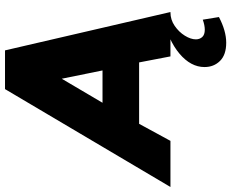

<svg xmlns="http://www.w3.org/2000/svg" viewBox="-143 -602 922 766"><g transform="rotate(-90 318.0 -219.0)"><path d="M653 0H476L452 -125H207L139 0H-45L345.5 -660H500ZM420 -271 387 -433H386.5L291 -271ZM530.5 222.5Q482.5 222.5 458 197.8Q433.5 173 433.5 136Q433.5 81 487.2 35.8Q541 -9.5 633.5 -29.5L652 0Q622.5 0 598 16.8Q573.5 33.5 558.8 57.2Q544 81 544 101.5Q544 116.5 553.2 126.8Q562.5 137 582.5 137Q600 137 622.5 129L633 193.5Q577.5 222.5 530.5 222.5Z"/></g></svg>

Font: Lucymar Sans ExtraBold
Style: Italic
Weight: 800
Italic angle: -10°
Foundry: The League of Moveable Type (original font) / Main changes by Cristiano Sobral with portions from Mirco Monsees
Version: Version 2.00;August 30, 2020;FontCreator 13.0.0.2681 64-bit